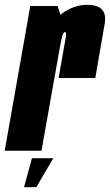

<svg xmlns="http://www.w3.org/2000/svg" viewBox="-64 -625 456 796"><path d="M179 -301.5H331Q356 -447.5 370 -526.2Q384 -605 297 -605Q242 -605 192.5 -568.5Q143 -532 125 -428L183 -423Q187 -445.5 192.2 -468.8Q197.5 -492 205 -492Q213 -492 208 -466Q203 -440 179 -301.5ZM-44.5 0H108L200.5 -520.5L175 -600H61.5ZM35.5 151H86.5L157 31H68.5Z"/></svg>

Font: Anybody UltraCondensed ExtraBold
Style: Italic
Weight: 800
Width: 1
Italic angle: -10°
Version: Version 1.113;gftools[0.9.25]